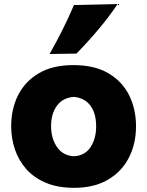

<svg xmlns="http://www.w3.org/2000/svg" viewBox="-20 -902 718 938"><path d="M342.3 15.6Q262.7 15.6 204.6 -8.8Q146.5 -33.2 108.9 -75.4Q71.3 -117.7 53 -171.9Q34.7 -226.1 34.7 -285.2Q34.7 -370.1 68.8 -437.7Q103 -505.4 170.7 -544.7Q238.3 -584 338.4 -584Q441.4 -584 509.3 -544.2Q577.1 -504.4 610.8 -436.8Q644.5 -369.1 644.5 -285.2Q644.5 -199.2 609.4 -131.1Q574.2 -63 506.8 -23.7Q439.5 15.6 342.3 15.6ZM341.3 -138.7Q395 -141.6 422.4 -183.1Q449.7 -224.6 449.7 -285.2Q449.7 -348.1 421.9 -385.7Q394 -423.3 341.3 -428.7Q286.6 -424.8 258.1 -385.5Q229.5 -346.2 229.5 -285.2Q229.5 -226.6 258.1 -184.1Q286.6 -141.6 341.3 -138.7ZM222.2 -638.2Q256.3 -698.2 286.1 -757.8Q315.9 -817.4 341.3 -877.4L554.7 -882.3Q512.7 -819.8 461.4 -759Q410.2 -698.2 353.5 -640.1Z"/></svg>

Font: Pinar ExtraBold
Style: Regular
Weight: 800
Designer: Amin Abedi
Version: Version 3.000